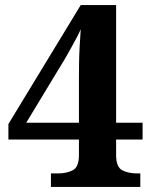

<svg xmlns="http://www.w3.org/2000/svg" viewBox="-20 -734 599 754"><path d="M180 0V-53H208Q242 -53 266 -65.5Q290 -78 290 -125V-186H13V-247L297 -714H436V-252H540V-186H436V-125Q436 -78 460 -65.5Q484 -53 518 -53H531V0ZM83 -252H290V-427Q290 -456 290.5 -488.5Q291 -521 293 -554.5Q295 -588 297 -619Q292 -607 281.5 -587Q271 -567 258.5 -544.5Q246 -522 235 -503Q224 -484 218 -475Z"/></svg>

Font: Noto Serif NP Hmong
Style: Regular
Weight: 400
Designer: Dalton Maag Ltd
Foundry: Dalton Maag Ltd
Version: Version 1.001